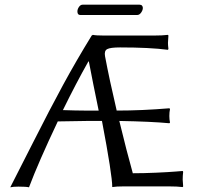

<svg xmlns="http://www.w3.org/2000/svg" viewBox="-20 -797 842 821"><path d="M351.1 -279.8 227.1 -277.8Q144 -102.5 104 3.9Q91.8 1 59.1 1Q36.1 1 23.9 3.9Q45.4 -37.6 119.6 -184.3Q193.8 -331.1 250.2 -434.8Q306.6 -538.6 372.1 -645L377 -647.9Q390.6 -645 424.8 -645H638.2Q673.8 -645 698.2 -647.9L700.2 -645Q698.2 -616.7 698.2 -613.8Q698.2 -603.5 700.2 -587.9L698.2 -584Q620.6 -594.2 493.2 -594.2Q451.7 -594.2 438.2 -586.9Q424.8 -579.6 429.2 -556.2Q447.8 -457 479 -324.2Q587.9 -324.2 704.1 -334L707 -331.1Q704.1 -317.9 704.1 -300.8Q704.1 -286.1 707 -272.9L704.1 -270Q627.9 -277.3 490.2 -279.8Q522 -148.4 547.9 -56.2Q594.7 -56.2 648.2 -58.6Q701.7 -61 731.4 -63.5L761.2 -65.9L763.2 -62Q761.2 -46.4 761.2 -28.8Q761.2 -28.3 763.2 0L761.2 2.9Q737.3 0 701.2 0H509.8Q477.1 0 460 2.9Q460 -48.3 416 -279.8ZM401.9 -324.2Q394 -359.9 378.9 -437Q363.8 -514.2 359.9 -534.2H357.9Q305.2 -440.9 249 -326.2Q308.6 -324.2 339.8 -324.2ZM566.9 -732.9H323.2Q311 -732.9 311 -748Q311 -757.8 317.6 -767.3Q324.2 -776.9 333 -776.9H577.1Q584 -776.9 587.4 -772.7Q590.8 -768.6 590.8 -763.2Q590.8 -753.4 583.5 -743.2Q576.2 -732.9 566.9 -732.9Z"/></svg>

Font: Linear Smooth
Style: Regular
Weight: 400
Designer: Philipp H. Poll, Flanker
Foundry: Philipp H. Poll, reworked by Flanker
Version: Version 1.061 | FøM Fix